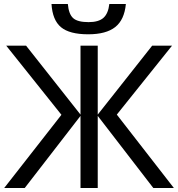

<svg xmlns="http://www.w3.org/2000/svg" viewBox="-20 -943 894 963"><path d="M288.1 -367.2 11.2 -713.9H110.8L383.8 -368.2V-713.9H470.2V-368.2L743.2 -713.9H842.8L565.9 -368.2L852.1 0H749L470.2 -361.8V0H383.8V-361.8L104 0H1ZM422.4 -771Q328.6 -771 285.9 -806.6Q243.2 -842.3 238.3 -922.9H320.3Q324.7 -872.1 346.9 -852.1Q369.1 -832 424.3 -832Q474.6 -832 498.8 -853.5Q522.9 -875 528.3 -922.9H611.3Q604 -843.8 558.1 -807.4Q512.2 -771 422.4 -771Z"/></svg>

Font: Noto Sans Southeast Asian
Style: Regular
Weight: 400
Designer: Monotype Design Team
Foundry: Monotype Imaging Inc.
Version: Version 1.06 uh; ttfautohint (v1.4.1)